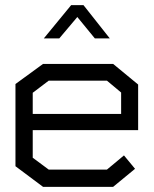

<svg xmlns="http://www.w3.org/2000/svg" viewBox="-20 -725 596 745"><path d="M107 -220V-113L169 -67H395L461 -122L504 -70L419 0H147L40 -80V-399L147 -477H419L516 -397V-220ZM450 -366 395 -412H169L107 -365V-283H450ZM256 -705H304L406 -576H348L280 -659L210 -576H150Z"/></svg>

Font: Turret Road Medium
Style: Regular
Weight: 500
Designer: Noponies
Foundry: Noponies
Version: Version 1.001; ttfautohint (v1.8)